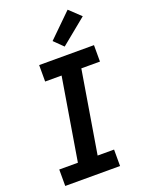

<svg xmlns="http://www.w3.org/2000/svg" viewBox="-180 -1070 859 1152"><g transform="rotate(-20 250.0 -494.5)"><path d="M29 0V-105H148L235 -630H130V-735H480V-630H361L274 -105H379V0ZM312 -787 255 -843 404 -989 476 -921Z"/></g></svg>

Font: Iosevka Term Curly XBd Obl
Style: Regular
Weight: 800
Italic angle: -9°
Designer: Belleve Invis
Foundry: Belleve Invis
Version: Version 32.3.0